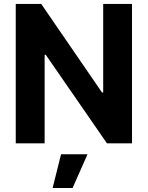

<svg xmlns="http://www.w3.org/2000/svg" viewBox="-20 -727 749 974"><path d="M649.6 0H522.5L212.1 -449.1H206.4V0H59.9V-707H189.1L497.3 -258.1H503.5V-707H649.6ZM289.7 55.7H423.9L348.3 226.6H246.9Z"/></svg>

Font: Pretendard GOV Variable
Style: Regular
Weight: 400
Designer: Base glyphs from Inter by Rasmus Andersson; Hangul glyphs from Noto Sans CJK(Source Han Sans) by Jang Soo-young and Kang
Foundry: Kil Hyung-jin
Version: Version 1.307;Glyphs 3.2 (3192)